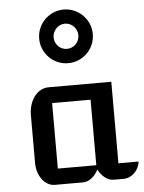

<svg xmlns="http://www.w3.org/2000/svg" viewBox="-60 -958 754 1005"><g transform="rotate(-5 317.0 -455.0)"><path d="M93.8 -373.5Q93.8 -402.8 101.8 -428.2Q109.9 -453.6 124 -472.2Q138.2 -490.7 157.5 -501.2Q176.8 -511.7 199.2 -511.7H528.3V-83.5H634.3Q632.3 -66.4 624.8 -51Q617.2 -35.6 605.7 -24.4Q594.2 -13.2 579.6 -6.6Q564.9 0 548.8 0H496.6Q472.7 0 451.2 -16.4Q429.7 -32.7 415.5 -60.5Q401.4 -32.7 379.9 -16.4Q358.4 0 334.5 0H186.5Q167.5 0 150.4 -9.8Q133.3 -19.5 120.8 -36.1Q108.4 -52.7 101.1 -75Q93.8 -97.2 93.8 -122.6ZM412.1 -83.5V-427.7H210V-83.5ZM312.5 -628.4Q283.2 -628.4 257.6 -639.4Q231.9 -650.4 212.9 -669.7Q193.8 -689 182.9 -714.6Q171.9 -740.2 171.9 -769.5Q171.9 -798.3 182.9 -824Q193.8 -849.6 212.9 -868.7Q231.9 -887.7 257.6 -898.9Q283.2 -910.2 312.5 -910.2Q341.8 -910.2 367.4 -898.9Q393.1 -887.7 412.4 -868.7Q431.6 -849.6 442.6 -824Q453.6 -798.3 453.6 -769.5Q453.6 -740.2 442.6 -714.6Q431.6 -689 412.4 -669.7Q393.1 -650.4 367.4 -639.4Q341.8 -628.4 312.5 -628.4ZM312.5 -703.6Q326.2 -703.6 338.1 -708.7Q350.1 -713.9 358.9 -722.9Q367.7 -731.9 372.8 -743.9Q377.9 -755.9 377.9 -769.5Q377.9 -782.7 372.8 -794.7Q367.7 -806.6 358.9 -815.9Q350.1 -825.2 338.1 -830.6Q326.2 -835.9 312.5 -835.9Q298.8 -835.9 287.1 -830.6Q275.4 -825.2 266.6 -815.9Q257.8 -806.6 252.7 -794.7Q247.6 -782.7 247.6 -769.5Q247.6 -755.9 252.7 -743.9Q257.8 -731.9 266.6 -722.9Q275.4 -713.9 287.1 -708.7Q298.8 -703.6 312.5 -703.6Z"/></g></svg>

Font: Atomic Age
Style: Regular
Weight: 400
Designer: James Grieshaber
Foundry: James Grieshaber
Version: Version 1.008; ttfautohint (v1.4.1) -l 6 -r 46 -G 0 -x 0 -H 